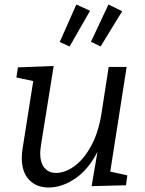

<svg xmlns="http://www.w3.org/2000/svg" viewBox="-20 -826 645 855"><path d="M471 -62 547 -45 541 -1 388 3 414 -150Q374 -71 315 -31Q256 9 197 9Q142 9 109.5 -25.5Q77 -60 77 -122Q77 -146 81 -167L128 -465L53 -481L60 -526L219 -532L163 -183Q159 -155 159 -144Q159 -101 178 -78.5Q197 -56 230 -56Q269 -56 310.5 -85.5Q352 -115 385 -174.5Q418 -234 432 -321L464 -528H544ZM381 -778 290 -619 246 -639 320 -806ZM524 -776 428 -619 385 -640 463 -806Z"/></svg>

Font: Bitter Pro
Style: Italic
Weight: 400
Italic angle: -9°
Designer: Sol Matas, and Bitter project Authors
Foundry: Sol Matas
Version: Version 1.010